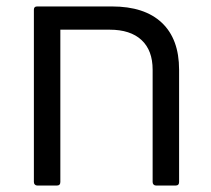

<svg xmlns="http://www.w3.org/2000/svg" viewBox="-20 -575 655 595"><path d="M327 -555Q428 -555 481.5 -504.5Q535 -454 535 -359V-11Q535 0 524 0H464Q459 0 456 -3Q453 -6 453 -11V-359Q453 -419 418.5 -451Q384 -483 320 -483H167V-11Q167 0 156 0H96Q91 0 88 -3Q85 -6 85 -11V-545Q85 -555 95 -555Z"/></svg>

Font: LINE Seed Sans TH App
Style: Regular
Weight: 400
Designer: Dalton Maag Ltd | Thai characters by Cadson Demak Co.,Ltd.
Foundry: Dalton Maag Ltd
Version: Version 1.003